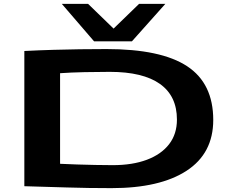

<svg xmlns="http://www.w3.org/2000/svg" viewBox="-20 -964 1185 994"><path d="M557 10Q435 10 326 6.5Q217 3 106 0V-700Q185 -704 255.5 -706Q326 -708 393 -709Q460 -710 531 -710Q814 -710 949 -621Q1084 -532 1084 -343Q1084 -170 946 -80Q808 10 557 10ZM564 -109Q666 -109 740.5 -137Q815 -165 855.5 -217.5Q896 -270 896 -345Q896 -467 808 -529.5Q720 -592 548 -592Q488 -592 417.5 -590.5Q347 -589 291 -585V-116Q331 -114 378.5 -112.5Q426 -111 474 -110Q522 -109 564 -109ZM836 -944 663 -750H467L300 -944H436L568 -816L700 -944Z"/></svg>

Font: Georama ExtraExtended SemiBold
Style: Regular
Weight: 600
Width: 8
Designer: Jean-Baptiste Levee
Foundry: Production Type
Version: Version 1.000